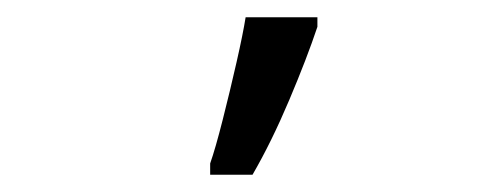

<svg xmlns="http://www.w3.org/2000/svg" viewBox="-20 -808 558 222"><path d="M223 -606V-619Q229 -636 237.5 -669.5Q246 -703 253.5 -736Q261 -769 264 -788H347V-777Q335 -741 314.5 -692.5Q294 -644 272 -606Z"/></svg>

Font: Avrile Sans Condensed
Style: Regular
Weight: 400
Width: 3
Designer: Monotype Design Team
Foundry: Monotype Imaging Inc.
Version: Version 2.001;September 10, 2019;FontCreator 11.5.0.2425 64-